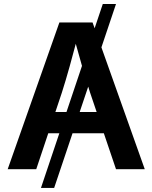

<svg xmlns="http://www.w3.org/2000/svg" viewBox="-20 -839 756 952"><path d="M555.2 -819.3 248.5 92.8H183.1L489.7 -819.3ZM18.1 0 274.4 -727.5H439L697.8 0H555.2L426.8 -379.4Q407.7 -438.5 387 -510.5Q366.2 -582.5 340.3 -676.8H370.6Q345.7 -582 325.4 -509.8Q305.2 -437.5 286.6 -379.4L159.7 0ZM168.5 -178.2V-283.7H547.9V-178.2Z"/></svg>

Font: Inter 20pt SemiBold
Style: Regular
Weight: 600
Version: Version 4.001;git-66647c0bb